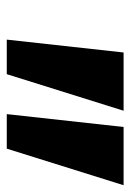

<svg xmlns="http://www.w3.org/2000/svg" viewBox="71 -831 385 567"><g transform="rotate(90 263.5 -547.5)"><path d="M97 -375 135 -720H307L199 -375ZM317 -375 355 -720H527L419 -375Z"/></g></svg>

Font: Radio Canada
Style: Bold Italic
Weight: 700
Italic angle: -12°
Designer: Charles Daoud, Etienne Aubert Bonn, Alexandre Saumier Demers, Jacques Le Bailly
Foundry: Radio-Canada
Version: Version 2.104; ttfautohint (v1.8.4.7-5d5b);gftools[0.9.28.de